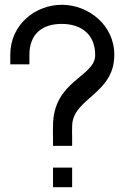

<svg xmlns="http://www.w3.org/2000/svg" viewBox="-20 -760 535 803"><path d="M201.7 -19V-59H281.7V-19V-17V23H201.7V-17ZM103 -531V-491H23V-531C23 -659 130 -741 240.7 -740C351 -739 459 -654 458 -530C458 -365 281.7 -350 281.7 -231V-230C280.7 -207 281.7 -198 281.7 -190V-150H201.7V-190C201.7 -194 200.5 -205 201.7 -233C201.7 -424 379 -438 378 -530C378 -616 320.8 -659 240.7 -660C158 -661 103 -619 103 -531Z"/></svg>

Font: Nordica Plus
Style: NordicaClassicLtExt
Weight: 300
Version: Version 1.01